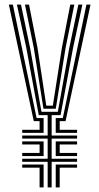

<svg xmlns="http://www.w3.org/2000/svg" viewBox="-20 -820 434 840"><path d="M188.5 0V-112H77.2V-125.5H188.5V-213.5H77.2V-227H188.5V-316.2H149.5L95 -611L54 -800H71.8L111.5 -611L161.5 -330.8H233L283.2 -611L322.8 -800H340.5L299.8 -611L245 -316.2H206V-227H317.2V-213.5H206V-125.5H317.2V-112H206V0ZM77.2 -238.8V-252.2H153.2V-290H127.8L18.8 -800H36.2L140.2 -303.5H170.8V-238.8ZM170.2 -344.2 127.8 -611 89.2 -800H107L144 -611L182.5 -357.8H211.2L250.8 -611L287.5 -800H305.2L267 -611L224 -344.2ZM223.8 -238.8V-303.5H254.8L358.2 -800H376L266.8 -290H241.2V-252.2H317.2V-238.8ZM77.2 -137.2V-151H153.2V-188H77.2V-201.5H170.8V-137.2ZM223.8 -137.2V-201.5H317.2V-188H241.2V-151H317.2V-137.2ZM153.2 0V-86.5H77.2V-100.2H170.8V0ZM223.8 0V-100.2H317.2V-86.5H241.2V0Z"/></svg>

Font: Big Shoulders Inline Text Medium
Style: Regular
Weight: 500
Designer: Patric King
Foundry: XO Type Co
Version: Version 1.000